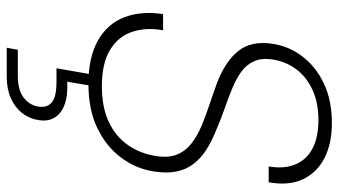

<svg xmlns="http://www.w3.org/2000/svg" viewBox="-238 -514 1007 571"><g transform="rotate(90 265.5 -228.5)"><path d="M229 12Q150 12 100 -16.5Q50 -45 31 -95.5Q12 -146 22 -210H70Q61 -160 74.5 -118.5Q88 -77 128 -52.5Q168 -28 236 -28Q298 -28 341.5 -48Q385 -68 411 -105Q437 -142 444 -189Q450 -226 439.5 -251.5Q429 -277 406.5 -294.5Q384 -312 354 -324.5Q324 -337 291 -348Q258 -359 225 -371Q161 -396 131 -434.5Q101 -473 110 -534Q117 -584 148 -624.5Q179 -665 229 -688.5Q279 -712 346 -712Q407 -712 450 -690Q493 -668 513 -626Q533 -584 522 -524H475Q483 -571 468.5 -604.5Q454 -638 420.5 -655Q387 -672 337 -672Q285 -672 246.5 -654Q208 -636 185.5 -605.5Q163 -575 157 -536Q152 -504 162 -481Q172 -458 193.5 -442.5Q215 -427 244.5 -415Q274 -403 307 -391.5Q340 -380 374 -365Q403 -353 427 -337.5Q451 -322 467.5 -300.5Q484 -279 490 -250Q496 -221 490 -183Q482 -130 449 -85.5Q416 -41 361 -14.5Q306 12 229 12ZM122 255 128 222H205Q248 222 270.5 204.5Q293 187 297 161Q301 134 284 120.5Q267 107 223 107H183L203 -7H237L223 75Q265 73 291.5 83Q318 93 330 113Q342 133 337 161Q333 188 316 209.5Q299 231 271.5 243Q244 255 208 255Z"/></g></svg>

Font: DM Sans 36pt ExtraLight
Style: Italic
Weight: 250
Italic angle: -10°
Designer: Colophon Foundry, Jonny Pinhorn
Foundry: Colophon Foundry
Version: Version 4.004;gftools[0.9.30]